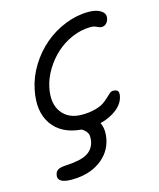

<svg xmlns="http://www.w3.org/2000/svg" viewBox="-108 -612 714 863"><g transform="rotate(-15 249.0 -180.5)"><path d="M118.2 173.8Q85 173.8 69.6 164.1Q54.2 154.3 58.1 136.2Q61 120.1 72.3 113.3Q83.5 106.4 111.8 105Q179.7 101.6 210 83.3Q240.2 64.9 247.1 28.8Q248.5 20.5 248.5 13.4Q248.5 6.3 247.8 1.5Q247.1 -3.4 243.9 -8.8Q240.7 -14.2 239.3 -16.4Q237.8 -18.6 232.7 -22.7Q227.5 -26.9 226.6 -27.6Q225.6 -28.3 220.2 -32.2Q127.4 -39.6 84.7 -100.8Q42 -162.1 62 -259.8Q73.2 -316.4 104.7 -367.4Q136.2 -418.5 179.7 -455.3Q223.1 -492.2 277.1 -513.7Q331.1 -535.2 386.2 -535.2Q422.9 -535.2 443.8 -520.8Q464.8 -506.3 459 -483.9Q456.1 -470.7 447.5 -462.4Q439 -454.1 426.8 -454.1Q417 -454.1 405.3 -460.4Q393.6 -466.8 377.9 -466.8Q334 -466.8 291.5 -448.7Q249 -430.7 216.1 -400.6Q183.1 -370.6 159.7 -331.5Q136.2 -292.5 127.9 -251Q113.8 -180.2 145.3 -138.2Q176.8 -96.2 238.8 -96.2Q272.9 -96.2 299.6 -103.3Q326.2 -110.4 340.6 -120.1Q355 -129.9 365.2 -139.9Q375.5 -149.9 383.8 -157Q392.1 -164.1 399.9 -164.1Q416.5 -164.1 422.1 -157.2Q427.7 -150.4 424.8 -133.8Q418.5 -100.1 387 -75Q355.5 -49.8 309.1 -38.1Q324.7 -7.3 315.9 38.1Q303.7 99.1 250.7 136.5Q197.8 173.8 118.2 173.8Z"/></g></svg>

Font: Shantell Sans Bouncy
Style: Italic
Weight: 300
Italic angle: -11.31°
Designer: Stephen Nixon, Anya Danilova, Shantell Martin
Foundry: Arrow Type
Version: Version 1.006;[9816181b4]